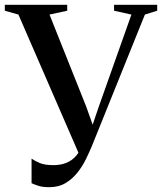

<svg xmlns="http://www.w3.org/2000/svg" viewBox="-36 -763 672 797"><path d="M168.5 14Q141 14 124 8.5Q107 3 95 -2.5V-104.5Q108.5 -95 129.2 -86.2Q150 -77.5 186 -77.5Q216 -77.5 239.2 -87Q262.5 -96.5 278.8 -114.8Q295 -133 305 -160L297 -112L40.5 -702.5L-16 -718.5V-743H243V-718.5L169.5 -702.5L321.5 -321.5L358.5 -218L339.5 -218.5L374.5 -321.5L509.5 -702.5L437.5 -718.5V-743H616.5V-718.5L565.5 -702.5L344.5 -154.5Q335 -132 321 -103Q307 -74 286.2 -47.5Q265.5 -21 236.8 -3.5Q208 14 168.5 14Z"/></svg>

Font: Merriweather 120pt Medium
Style: Regular
Weight: 500
Version: Version 2.100